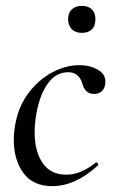

<svg xmlns="http://www.w3.org/2000/svg" viewBox="-20 -621 386 654"><path d="M27 -144Q27 -174 33 -202Q44 -261 78.5 -306Q113 -351 159 -375Q205 -399 250 -399Q286 -399 312.5 -384Q339 -369 339 -343Q339 -324 329 -312.5Q319 -301 300 -301Q269 -301 260 -338Q248 -375 212 -375Q170 -375 142.5 -336Q115 -297 104 -234Q98 -201 98 -170Q98 -106 125 -66Q152 -26 206 -26Q255 -26 306 -67L308 -68Q311 -68 313.5 -64Q316 -60 314 -58Q237 13 158 13Q92 13 59.5 -32Q27 -77 27 -144ZM212 -556Q212 -577 224.5 -589Q237 -601 259 -601Q281 -601 293 -589Q305 -577 305 -556Q305 -533 293 -521Q281 -509 259 -509Q237 -509 224.5 -521.5Q212 -534 212 -556Z"/></svg>

Font: Cormorant Infant Medium
Style: Italic
Weight: 500
Italic angle: -10°
Designer: Christian Thalmann (Catharsis Fonts)
Foundry: Catharsis Fonts
Version: Version 4.000